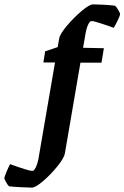

<svg xmlns="http://www.w3.org/2000/svg" viewBox="-59 -673 568 876"><path d="M332 -524 320 -455 415 -453 404 -387H308L237 27Q234 47 203.5 85Q173 123 138 153Q103 183 86 183Q69 183 33.5 181Q-2 179 -18 177Q-24 171 -32 157Q-40 143 -39 138Q-38 132 -29.5 111.5Q-21 91 -13 76Q73 107 89 107Q96 107 104 91Q112 75 116 54L192 -388H139L147 -439L204 -458L211 -497Q214 -517 245.5 -554.5Q277 -592 313 -622.5Q349 -653 365 -653Q381 -653 411 -651.5Q441 -650 466 -647Q472 -642 480.5 -627.5Q489 -613 489 -608Q489 -603 479 -582Q469 -561 460 -546Q436 -555 402 -566Q368 -577 359 -577Q351 -577 343.5 -561.5Q336 -546 332 -524Z"/></svg>

Font: Grenze SemiBold
Style: Italic
Weight: 600
Italic angle: -10°
Designer: Renata Polastri
Foundry: Omnibus-Type
Version: Version 1.002; ttfautohint (v1.8)